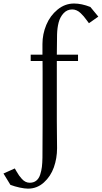

<svg xmlns="http://www.w3.org/2000/svg" viewBox="-148 -804 588 1109"><path d="M302.7 -451.7H180.2V-415V-108.4Q180.2 -64.5 180.9 -22.7Q181.6 19 181.6 51.8Q181.6 110.4 163.1 162.6Q144.5 214.8 105.2 250.2Q65.9 285.6 13.7 285.6Q-5.4 285.6 -34.7 279.3Q-64 272.9 -87.9 263.7Q-126 202.1 -127.9 198.2L-62.5 168.9Q-62 169.9 -52.5 186.3Q-43 202.6 -37.8 209.7Q-32.7 216.8 -22.2 228.8Q-11.7 240.7 -0.2 246.1Q11.2 251.5 23.9 251.5Q46.4 251.5 61.5 239.5Q76.7 227.5 84 204.8Q91.3 182.1 94 159.9Q96.7 137.7 97.2 106.4Q98.1 54.2 98.1 -83V-389.6Q98.1 -435.5 97.7 -451.7H29.3V-488.3H97.2V-549.8Q97.2 -606.9 119.4 -660.2Q141.6 -713.4 184.3 -748.5Q227.1 -783.7 279.8 -783.7Q323.2 -783.7 374 -763.7L419.9 -708L365.7 -669.9Q362.3 -674.3 352.5 -687.7Q342.8 -701.2 335.4 -709.7Q328.1 -718.3 317.4 -728.5Q306.6 -738.8 294.4 -744.1Q282.2 -749.5 269.5 -749.5Q239.3 -749.5 219 -727.3Q198.7 -705.1 190.7 -674.1Q182.6 -643.1 181.6 -604.5Q180.2 -553.2 180.2 -488.3H302.7Z"/></svg>

Font: Flanker
Style: Regular
Weight: 400
Designer: Flanker
Foundry: Flanker
Version: Version 2.027